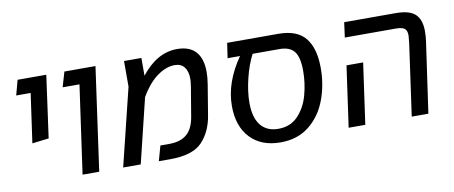

<svg xmlns="http://www.w3.org/2000/svg" viewBox="-57 -799 2447 1034"><g transform="rotate(-10 1166.5 -282.0)"><path d="M127 -482H48L70 -564H227L180 -224L89 -213Z M394 -482H302L326 -564H496L417 0H326Z M1080 -429Q1080 -398 1074 -362L1047 -198Q1033 -110 981 -55Q929 0 805 0H743L766 -82H815Q875 -82 910 -111Q945 -140 956 -205L983 -367Q987 -395 987 -407Q987 -449 969 -472Q951 -495 916 -495Q870 -495 821 -460Q772 -425 730 -353L644 0H548L652 -424V-564H747V-467Q834 -578 944 -578Q1012 -578 1046 -540Q1080 -502 1080 -429Z M1689 -343Q1689 -251 1658.5 -169.5Q1628 -88 1564.5 -37Q1501 14 1407 14Q1302 14 1242 -49.5Q1182 -113 1182 -224Q1182 -353 1272 -482H1204L1216 -564H1496Q1598 -564 1643.5 -507.5Q1689 -451 1689 -343ZM1593 -344Q1593 -419 1568.5 -450.5Q1544 -482 1488 -482H1341Q1313 -429 1295.5 -357Q1278 -285 1278 -225Q1278 -144 1311.5 -102Q1345 -60 1408 -60Q1475 -60 1516.5 -104.5Q1558 -149 1575.5 -213.5Q1593 -278 1593 -344Z M2181 -391Q2185 -425 2185 -433Q2185 -461 2171.5 -471.5Q2158 -482 2123 -482H1845L1856 -564H2137Q2213 -564 2244.5 -534Q2276 -504 2276 -442Q2276 -412 2272 -385L2217 0H2126ZM1828 -333H1919L1872 0H1781Z"/></g></svg>

Font: FiraGO
Style: Italic
Weight: 400
Italic angle: -8°
Designer: bBox Type GmbH
Foundry: bBox Type GmbH
Version: Version 1.001